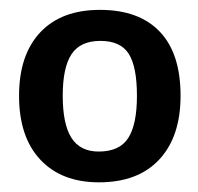

<svg xmlns="http://www.w3.org/2000/svg" viewBox="-20 -715 405 393"><path d="M349.6 -519Q349.6 -435.5 306.2 -388.7Q262.7 -341.8 182.6 -341.8Q106 -341.8 62.5 -388.2Q19 -434.6 19 -519Q19 -602.5 62.3 -648.7Q105.5 -694.8 184.6 -694.8Q264.6 -694.8 307.1 -650.1Q349.6 -605.5 349.6 -519ZM260.3 -519Q260.3 -578.6 243.4 -605Q226.6 -631.3 185.5 -631.3Q144.5 -631.3 126.5 -604.2Q108.4 -577.1 108.4 -519Q108.4 -460.9 126.2 -432.9Q144 -404.8 182.1 -404.8Q224.6 -404.8 242.4 -432.4Q260.3 -460 260.3 -519Z"/></svg>

Font: Arimo SemiBold
Style: Regular
Weight: 600
Designer: Steve Matteson
Foundry: Monotype Imaging Inc.
Version: Version 1.33